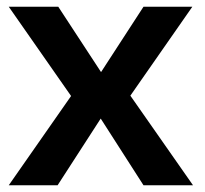

<svg xmlns="http://www.w3.org/2000/svg" viewBox="-20 -550 608 570"><path d="M406 0 279 -198 151 0H6L191 -265L6 -530H153L280 -336L406 -530H551L367 -266L553 0Z"/></svg>

Font: Roundo SemiBold
Style: Regular
Weight: 600
Designer: Namrata Goyal (Gurmukhi), Shiva Nallaperumal (Latin)
Foundry: Indian Type Foundry
Version: Version 1.000;PS 1.0;hotconv 1.0.88;makeotf.lib2.5.647800